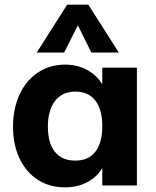

<svg xmlns="http://www.w3.org/2000/svg" viewBox="-20 -798 670 826"><path d="M569 -507V0H420V-75Q397 -36 355 -14Q313 8 260 8Q194 8 143.5 -24Q93 -56 64.5 -115.5Q36 -175 36 -253Q36 -331 64.5 -392Q93 -453 144 -486.5Q195 -520 260 -520Q313 -520 355 -497Q397 -474 420 -435V-507ZM420 -255Q420 -327 390 -365.5Q360 -404 304 -404Q248 -404 217 -364Q186 -324 186 -253Q186 -182 216.5 -144.5Q247 -107 304 -107Q360 -107 390 -145Q420 -183 420 -255ZM256 -572H138L269 -778H360L491 -572H373L315 -689Z"/></svg>

Font: Muli ExtraBold
Style: Regular
Weight: 800
Designer: Vernon Adams
Foundry: Vernon Adams
Version: Version 2.000